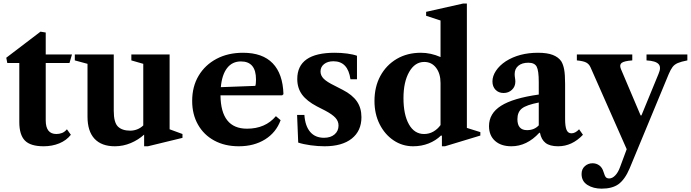

<svg xmlns="http://www.w3.org/2000/svg" viewBox="-20 -842 4026 1119"><path d="M234.5 10.5Q157.5 10.5 125 -23Q92.5 -56.5 92.5 -130.5V-475H22.5L16.5 -505.5L216 -657.5L246.5 -652.5V-524.5H399.5L385 -475H246.5V-140.5Q246.5 -61 308.5 -61Q326 -61 341.5 -67Q357 -73 370 -88.5L393 -56.5Q367 -23.5 325.5 -6.5Q284 10.5 234.5 10.5Z M649.5 10.5Q572 10.5 531 -33.2Q490 -77 490 -162V-470L416 -490V-524.5H643V-196Q643 -128 667.5 -104.2Q692 -80.5 739 -80.5Q759.5 -80.5 779.2 -88Q799 -95.5 815 -111V-470L745.5 -490V-524.5H968.5V-88.5L1043.5 -61V-38.5L842 10.5H820V-57.5Q786.5 -27 742 -8.2Q697.5 10.5 649.5 10.5Z M1372 10.5Q1290 10.5 1228.8 -22.8Q1167.5 -56 1133.8 -115.8Q1100 -175.5 1100 -254Q1100 -337.5 1137.5 -400.5Q1175 -463.5 1241.8 -499Q1308.5 -534.5 1396.5 -534.5Q1510 -534.5 1569.2 -473.2Q1628.5 -412 1632 -293L1624.5 -286.5H1265Q1267 -92 1419.5 -92Q1526.5 -92 1588 -165L1615.5 -141.5Q1589 -69.5 1524.8 -29.5Q1460.5 10.5 1372 10.5ZM1384 -484Q1333.5 -484 1303.5 -445.2Q1273.5 -406.5 1267 -334L1468 -341.5Q1472 -352 1472 -379Q1472 -484 1384 -484Z M1871.5 10.5Q1833.5 10.5 1791 4.8Q1748.5 -1 1718 -11L1711.5 -172H1754Q1758.5 -107.5 1787.8 -73.2Q1817 -39 1868.5 -39Q1907 -39 1930 -58.8Q1953 -78.5 1953 -110.5Q1953 -135.5 1935.2 -155.2Q1917.5 -175 1875 -197.5L1827 -222Q1768 -253 1740.2 -291Q1712.5 -329 1712.5 -381.5Q1712.5 -534.5 1930.5 -534.5Q1968.5 -534.5 2003.8 -529.8Q2039 -525 2060.5 -517V-380H2022.5Q2008 -485 1923.5 -485Q1889.5 -485 1868.8 -468.5Q1848 -452 1848 -425.5Q1848 -402 1866.5 -383.2Q1885 -364.5 1930.5 -342.5L1978 -318Q2033.5 -289.5 2060 -251.2Q2086.5 -213 2086.5 -159Q2086.5 -79 2030 -34.2Q1973.5 10.5 1871.5 10.5Z M2388 10.5Q2325 10.5 2273.8 -24Q2222.5 -58.5 2192.5 -118.2Q2162.5 -178 2162.5 -253.5Q2162.5 -336.5 2197 -399.8Q2231.5 -463 2292.5 -498.8Q2353.5 -534.5 2433 -534.5Q2490.5 -534.5 2547.5 -509.5V-722.5L2463.5 -750V-773L2679.5 -821.5H2701V-96.5L2779.5 -72V-52L2573.5 10.5H2555.5V-50.5L2550.5 -52.5Q2520 -22.5 2478.2 -6Q2436.5 10.5 2388 10.5ZM2451.5 -61Q2481 -61 2505.5 -75Q2530 -89 2547.5 -113V-358Q2547.5 -413 2521.5 -447Q2495.5 -481 2452.5 -481Q2398 -481 2364.8 -422.8Q2331.5 -364.5 2331.5 -270Q2331.5 -174 2363.2 -117.5Q2395 -61 2451.5 -61Z M2960.5 10.5Q2900 10.5 2865 -21Q2830 -52.5 2830 -107Q2830 -181 2900.2 -225.5Q2970.5 -270 3120 -291V-363.5Q3120 -430.5 3107.8 -453.5Q3095.5 -476.5 3059.5 -476.5Q3022.5 -476.5 3001 -458.8Q2979.5 -441 2979.5 -410Q2979.5 -399 2981.5 -387.8Q2983.5 -376.5 2983.5 -366Q2983.5 -337.5 2963.8 -318.8Q2944 -300 2915 -300Q2886 -300 2868 -318.8Q2850 -337.5 2850 -367.5Q2850 -398.5 2870.5 -429.5Q2891 -460.5 2928 -485Q3006 -534.5 3115.5 -534.5Q3169 -534.5 3201.8 -521.8Q3234.5 -509 3251 -485Q3262.5 -466.5 3268 -437Q3273.5 -407.5 3273.5 -352.5V-148.5Q3273.5 -104.5 3282 -84.8Q3290.5 -65 3310.5 -65Q3333 -65 3355 -88.5L3377.5 -56.5Q3314 10.5 3233 10.5Q3184.5 10.5 3159.5 -9Q3134.5 -28.5 3127 -68H3123Q3050.5 10.5 2960.5 10.5ZM3051.5 -83.5Q3094 -83.5 3120 -111.5V-244.5Q3048 -230.5 3021.8 -209.8Q2995.5 -189 2995.5 -147.5Q2995.5 -83.5 3051.5 -83.5Z M3486.5 257.5Q3438 257.5 3403.8 236Q3369.5 214.5 3369.5 172Q3369.5 143.5 3388.5 126.5Q3407.5 109.5 3433.5 109.5Q3455.5 109.5 3472.8 122Q3490 134.5 3497.5 160Q3504.5 183.5 3511 190.8Q3517.5 198 3531 198Q3548.5 198 3565.5 180.5Q3582.5 163 3593.5 132.5L3632.5 27.5L3421.5 -450Q3413 -469 3396 -477.8Q3379 -486.5 3342 -490V-524.5H3665V-490Q3617.5 -486.5 3603.2 -475.5Q3589 -464.5 3598.5 -440.5L3713.5 -169.5H3718.5L3818 -411.5Q3835 -450 3818.2 -468.5Q3801.5 -487 3748 -490V-524.5H3986V-490Q3949.5 -483 3930 -474.5Q3910.5 -466 3899.5 -451.2Q3888.5 -436.5 3877.5 -410.5L3649.5 139.5Q3622.5 203.5 3584.5 231.5Q3548 257.5 3486.5 257.5Z"/></svg>

Font: Libre Caslon Text
Style: Bold
Weight: 700
Designer: Pablo Impallari, Rodrigo Fuenzalida, Katja Schimmel
Foundry: Pablo Impallari, Rodrigo Fuenzalida
Version: Version 2.000